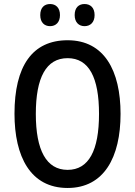

<svg xmlns="http://www.w3.org/2000/svg" viewBox="-20 -924 671 954"><path d="M180 -849C180 -812 201 -794 229 -794C257 -794 278 -813 278 -849C278 -886 257 -904 229 -904C201 -904 180 -887 180 -849ZM351 -849C351 -813 372 -794 400 -794C429 -794 450 -813 450 -849C450 -886 429 -904 400 -904C372 -904 351 -887 351 -849ZM579 -358C579 -573 498 -724 316 -724C140 -724 52 -595 52 -359C52 -146 131 10 316 10C497 10 579 -143 579 -358ZM158 -358C158 -538 209 -635 316 -635C422 -635 472 -539 472 -358C472 -176 421 -80 316 -80C210 -80 158 -178 158 -358Z"/></svg>

Font: Noto Sans Gujarati UI Condensed Medium
Style: Regular
Weight: 500
Width: 3
Designer: Jelle Bosma - Monotype Design Team, Universal Thirst
Foundry: Monotype Imaging Inc.
Version: Version 2.106